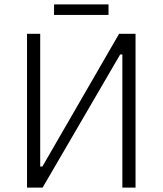

<svg xmlns="http://www.w3.org/2000/svg" viewBox="-20 -854 740 874"><path d="M226 -786H474V-834H226ZM103 0H174L527 -606H537V0H597V-700H522L173 -96H163V-700H103Z"/></svg>

Font: Fixel Text Light
Style: Regular
Weight: 300
Width: 4
Designer: AlfaBravo + MacPaw
Foundry: Kyrylo Tkachov, Marchela Mozhyna, Serhii Makarenko, Maria Weinstein, Zakhar Kryvoshyya
Version: Version 1.211